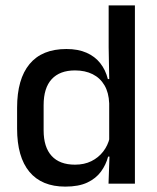

<svg xmlns="http://www.w3.org/2000/svg" viewBox="-20 -682 583 713"><path d="M222.5 11Q135 11 89.2 -44Q43.5 -99 43.5 -204.5V-282Q43.5 -388.5 89.8 -444.2Q136 -500 226.5 -500Q270 -500 301.2 -486.2Q332.5 -472.5 352.2 -447.5Q372 -422.5 380.5 -388.5H413L385.5 -298Q384 -338 368 -365.2Q352 -392.5 324 -406.5Q296 -420.5 258.5 -420.5Q202 -420.5 172 -388Q142 -355.5 142 -291.5V-198Q142 -135.5 171.8 -103Q201.5 -70.5 258.5 -70.5Q293 -70.5 319.2 -83.5Q345.5 -96.5 363 -119Q380.5 -141.5 387 -169.5L410 -100.5H381.5Q373.5 -70 354.8 -44.5Q336 -19 304 -4Q272 11 222.5 11ZM481 0H383L387 -114.5L385.5 -145.5V-348.5L386 -367.5L383.5 -506V-662H481Z"/></svg>

Font: Anek Kannada Medium Medium
Style: Regular
Weight: 500
Version: Version 1.003